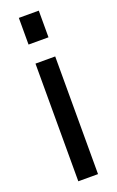

<svg xmlns="http://www.w3.org/2000/svg" viewBox="-144 -767 490 805"><g transform="rotate(-20 101.0 -364.5)"><path d="M57 0V-525H145V0ZM57 -610V-729H146V-610Z"/></g></svg>

Font: Hubot Sans
Style: Regular
Weight: 400
Designer: Deni Anggara
Foundry: GitHub, Inc., Subsidiary of Microsoft Corporation
Version: Version 2.000